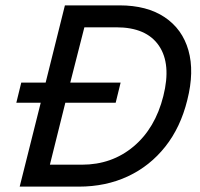

<svg xmlns="http://www.w3.org/2000/svg" viewBox="-20 -695 745 715"><path d="M53.3 0 131.7 -312.5H40.8L59.2 -387.5H150L221.7 -675H425Q527.5 -675 593.3 -630.8Q659.2 -586.7 681.7 -507.5Q704.2 -428.3 677.5 -322.5Q652.5 -220.8 595.4 -148.8Q538.3 -76.7 456.2 -38.3Q374.2 0 273.3 0ZM165.8 -81.7H285Q396.7 -81.7 477.5 -149.6Q558.3 -217.5 588.3 -337.5Q618.3 -456.7 571.7 -525Q525 -593.3 413.3 -593.3H294.2L241.7 -387.5H429.2L410.8 -312.5H223.3Z"/></svg>

Font: Funnel Sans
Style: Italic
Weight: 400
Italic angle: -14.036°
Version: Version 1.000; Beta; Release 5; Build 24; ttfautohint (v1.8.